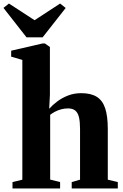

<svg xmlns="http://www.w3.org/2000/svg" viewBox="-56 -1063 693 1083"><path d="M70 -49.5V-725L7 -743.5V-777L184.5 -818H197L225.5 -798V-528.5L221.5 -449.5Q239.5 -470 266.2 -490.2Q293 -510.5 327.2 -524Q361.5 -537.5 402 -537.5Q457 -537.5 490 -516.8Q523 -496 537.5 -451.5Q552 -407 552 -335.5V-49.5L608.5 -36V0H348.5V-36L395.5 -49.5V-335Q395.5 -374.5 389.8 -400.2Q384 -426 369.2 -438.8Q354.5 -451.5 327.5 -451.5Q307 -451.5 288.2 -446.2Q269.5 -441 254 -432.8Q238.5 -424.5 227 -415.5V-50L283 -36V0H14.5V-36ZM93.5 -852.5 -36.5 -1018.5 -5.5 -1043 139 -949 283 -1043 314.5 -1018 184.5 -852.5Z"/></svg>

Font: Merriweather 96pt ExtraBold
Style: Regular
Weight: 800
Version: Version 2.100